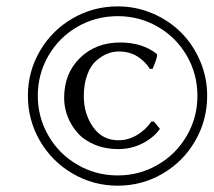

<svg xmlns="http://www.w3.org/2000/svg" viewBox="-20 -608 673 605"><path d="M351.1 -22.9Q273.9 -22.9 208.5 -61.3Q143.1 -99.6 105.5 -164.8Q67.9 -230 67.9 -306.2Q67.9 -382.8 106 -447.8Q144 -512.7 209.2 -550.3Q274.4 -587.9 351.1 -587.9Q408.7 -587.9 460.7 -565.7Q512.7 -543.5 550.5 -505.6Q588.4 -467.8 610.6 -415.8Q632.8 -363.8 632.8 -306.2Q632.8 -229.5 595.2 -164.3Q557.6 -99.1 492.7 -61Q427.7 -22.9 351.1 -22.9ZM351.1 -557.1Q282.2 -557.1 224.1 -523.7Q166 -490.2 132.6 -432.4Q99.1 -374.5 99.1 -306.2Q99.1 -238.3 132.6 -180.4Q166 -122.6 224.1 -88.9Q282.2 -55.2 351.1 -55.2Q418.9 -55.2 476.8 -88.6Q534.7 -122.1 568.4 -179.9Q602.1 -237.8 602.1 -306.2Q602.1 -374.5 568.6 -432.4Q535.2 -490.2 477.3 -523.7Q419.4 -557.1 351.1 -557.1ZM353 -166Q384.3 -166 411.9 -182.6Q439.5 -199.2 457 -225.1H464.8L483.9 -202.1Q463.9 -173.8 428.7 -156Q393.6 -138.2 353 -138.2Q312 -138.2 278.6 -152.1Q245.1 -166 224.6 -189.2Q204.1 -212.4 193.1 -240.7Q182.1 -269 182.1 -299.8Q182.1 -376.5 231.9 -425.3Q281.7 -474.1 358.9 -474.1Q428.7 -474.1 474.1 -438L475.1 -435.1Q475.1 -424.3 460.9 -391.1H452.1Q437.5 -414.6 412.8 -430.2Q388.2 -445.8 354 -445.8Q335.9 -445.8 318.1 -438.7Q300.3 -431.6 283 -416.5Q265.6 -401.4 254.9 -372.3Q244.1 -343.3 244.1 -305.2Q244.1 -249 273.4 -207.5Q302.7 -166 353 -166Z"/></svg>

Font: Linear Smooth
Style: Italic
Weight: 400
Designer: Philipp H. Poll, Flanker
Foundry: Philipp H. Poll, reworked by Flanker
Version: Version 1.061 | FøM Fix